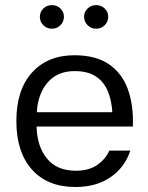

<svg xmlns="http://www.w3.org/2000/svg" viewBox="-20 -726 578 751"><path d="M123.1 -231.2H499.7Q502.8 -314.5 480 -377.2Q457.2 -439.9 405.8 -474.9Q354.3 -509.9 270.8 -509.9Q166.5 -509.9 105.2 -442.2Q44 -374.5 44 -252.6Q44 -131.1 104.9 -62.9Q165.8 5.4 274.6 5.4Q357.5 5.4 412.9 -33.3Q468.3 -72 489.8 -136.9H407.4Q393.9 -104.5 361.1 -81.4Q328.3 -58.2 276.9 -58.2Q202 -58.2 163.3 -106.3Q124.6 -154.5 123.1 -231.2ZM124.1 -287.1Q127.8 -358.2 166 -403Q204.2 -447.9 271.5 -447.9Q324.1 -447.9 355.4 -426.8Q386.7 -405.6 401.7 -369.3Q416.7 -332.9 419.4 -287.1ZM135.9 -660.4Q135.9 -641.3 149.4 -627.5Q163 -613.7 182.8 -613.7Q202.9 -613.7 216.5 -627.5Q230 -641.3 230 -660.4Q230 -679.4 216.5 -692.7Q202.9 -706 182.8 -706Q163 -706 149.4 -692.7Q135.9 -679.4 135.9 -660.4ZM308.9 -660.4Q308.9 -641.3 322.5 -627.5Q336.1 -613.7 355.8 -613.7Q375.9 -613.7 389.6 -627.5Q403.3 -641.3 403.3 -660.4Q403.3 -679.4 389.6 -692.7Q375.9 -706 355.8 -706Q336.1 -706 322.5 -692.7Q308.9 -679.4 308.9 -660.4Z"/></svg>

Font: Estedad VF
Style: Regular
Weight: 100
Designer: Amin Abedi
Version: Version 7.3